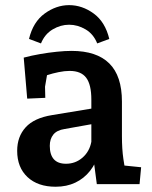

<svg xmlns="http://www.w3.org/2000/svg" viewBox="-20 -700 579 730"><path d="M191.5 10Q123.9 10 84.6 -26.7Q45.3 -63.5 45.3 -126.5Q45.3 -180.5 77.5 -215.9Q109.7 -251.4 178 -262.4L342.2 -289.5V-230.3L225.6 -209.5Q196.3 -205.1 182.8 -188.4Q169.3 -171.6 169.3 -145.6Q169.3 -112.1 184.6 -94.7Q200 -77.4 230.9 -77.4Q266.7 -77.4 293.5 -100.5Q320.3 -123.7 327.3 -161V-321.1Q327.3 -378.5 307.7 -404.4Q288.2 -430.4 244.6 -430.4Q225.5 -430.4 202.8 -425.7Q180.1 -421.1 159.7 -414.4Q139.4 -407.7 128.4 -402.3L167 -462.5L151.2 -370.3L152.2 -328L83.4 -325L70.2 -480.9Q100.2 -488.9 132.7 -494.5Q165.3 -500.2 196.2 -503.3Q227.2 -506.5 252.1 -506.5Q347.5 -506.5 395.5 -458.9Q443.6 -411.4 443.6 -313.7V-182.5Q443.6 -133.6 449.1 -95.7Q454.6 -57.7 458.6 -36.2L402.7 -75.7L516.6 -64.1L510.6 0H348.1L331.3 -127L355.6 -117.9Q345.4 -79.7 322.5 -50.5Q299.5 -21.4 266.5 -5.7Q233.4 10 191.5 10ZM395.5 -552 349.6 -534.9Q335.5 -570.5 305.5 -588.2Q275.5 -606 242.7 -606Q210.3 -606 180.3 -588.2Q150.3 -570.5 135.8 -534.9L90.3 -552Q105.8 -616.7 149.9 -648.6Q194 -680.5 242.7 -680.5Q292.5 -680.5 336.2 -648.6Q380 -616.7 395.5 -552Z"/></svg>

Font: Andada Pro
Style: Regular
Weight: 400
Designer: Carolina Giovagnoli
Foundry: Huerta Tipografica
Version: Version 3.003